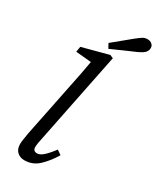

<svg xmlns="http://www.w3.org/2000/svg" viewBox="-232 -992 891 1077"><g transform="rotate(30 213.0 -454.0)"><path d="M126 13Q97 13 78.5 -4.5Q60 -22 60 -55Q60 -69 63 -85.5Q66 -102 70 -129L141 -480Q150 -524 158.5 -566Q167 -608 174 -651L74 -660L80 -695L249 -740L270 -731L152 -146Q142 -102 142 -82Q142 -56 169 -56Q186 -56 207.5 -74.5Q229 -93 259 -133L288 -113Q257 -61 218 -24Q179 13 126 13ZM206 -793Q234 -816 262 -839Q290 -862 318 -885Q343 -905 356 -913Q369 -921 387 -921Q403 -921 414.5 -911.5Q426 -902 426 -886Q426 -871 416 -858.5Q406 -846 374 -831Q336 -815 298 -798Q260 -781 222 -764Z"/></g></svg>

Font: Source Serif 4 SmText
Style: Italic
Weight: 400
Italic angle: -12°
Designer: Frank Grießhammer
Foundry: Adobe
Version: Version 4.005;hotconv 1.1.0;makeotfexe 2.6.0